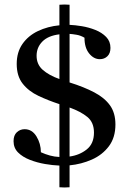

<svg xmlns="http://www.w3.org/2000/svg" viewBox="-20 -726 571 850"><path d="M243 103V7Q214 6 179 0Q144 -6 112 -18.5Q80 -31 60 -51Q40 -71 40 -101Q40 -127 54.5 -140.5Q69 -154 89 -154Q122 -154 141.5 -122Q161 -90 161 -52Q181 -43 201 -37.5Q221 -32 243 -31V-265Q194 -281 150.5 -301.5Q107 -322 80.5 -355.5Q54 -389 54 -443Q54 -495 79.5 -531.5Q105 -568 148 -588.5Q191 -609 243 -614V-705Q266 -707 288 -705V-616Q312 -615 342.5 -610Q373 -605 402 -593.5Q431 -582 450 -562.5Q469 -543 469 -514Q469 -490 455.5 -477Q442 -464 422 -464Q395 -464 374.5 -489.5Q354 -515 354 -559Q337 -569 319.5 -572Q302 -575 288 -576V-361Q352 -341 397.5 -317Q443 -293 467 -259.5Q491 -226 491 -175Q491 -117 462 -78.5Q433 -40 386.5 -19.5Q340 1 288 6V103Q266 105 243 103ZM288 -33Q332 -39 364 -64.5Q396 -90 396 -139Q396 -184 367 -208Q338 -232 288 -250ZM243 -376V-574Q193 -568 167.5 -542Q142 -516 142 -479Q142 -441 169 -417Q196 -393 243 -376Z"/></svg>

Font: Tiro Bangla
Style: Regular
Weight: 400
Designer: Bangla: John Hudson & Fiona Ross. Latin: John Hudson.
Foundry: Tiro Typeworks Ltd.
Version: Version 1.60